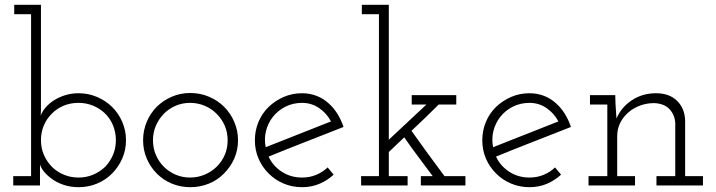

<svg xmlns="http://www.w3.org/2000/svg" viewBox="-20 -770 2973 797"><path d="M35 0V-39H109V-711H39V-750H150V-337Q150 -322 150 -313.5Q150 -305 149 -290Q155 -307 169 -323.5Q183 -340 204 -353.5Q225 -367 251 -375Q277 -383 306 -383Q347 -383 383 -367.5Q419 -352 445.5 -326Q472 -300 487.5 -264Q503 -228 503 -188Q503 -147 487.5 -112Q472 -77 445.5 -50Q419 -23 383 -8Q347 7 306 7Q276 7 249.5 -1Q223 -9 202.5 -22.5Q182 -36 167 -52.5Q152 -69 146 -87Q146 -74 146 -63.5Q146 -53 146 -41V0ZM306 -343Q272 -343 243.5 -331Q215 -319 194 -297Q173 -276 161.5 -248Q150 -220 150 -188Q150 -155 162.5 -126.5Q175 -98 197 -76Q218 -56 246 -44.5Q274 -33 306 -33Q339 -33 367 -45Q395 -57 417 -78Q437 -99 449 -127Q461 -155 461 -188Q461 -221 449 -250Q437 -279 415 -300Q394 -320 366 -331.5Q338 -343 306 -343Z M910 -50Q884 -23 847.5 -8Q811 7 770 7Q729 7 693 -8Q657 -23 630.5 -50Q604 -77 589 -112Q574 -147 574 -188Q574 -228 589 -264Q604 -300 630.5 -326.5Q657 -353 693 -368.5Q729 -384 770 -384Q811 -384 847.5 -368.5Q884 -353 910.5 -326.5Q937 -300 952.5 -264Q968 -228 968 -188Q968 -147 952.5 -112Q937 -77 910 -50ZM660 -78Q681 -57 709 -45Q737 -33 769 -33Q801 -33 829.5 -45Q858 -57 879.5 -78Q901 -99 913 -127Q925 -155 925 -188Q925 -220 913 -248Q901 -276 879.5 -297.5Q858 -319 829.5 -331Q801 -343 769 -343Q737 -343 709 -331Q681 -319 660 -297.5Q639 -276 627 -248Q615 -220 615 -188Q615 -155 627 -127Q639 -99 660 -78Z M1365 -45Q1339 -21 1306 -7Q1273 7 1234 7Q1193 7 1157.5 -8Q1122 -23 1095 -50Q1068 -77 1053 -112Q1038 -147 1038 -188Q1038 -228 1053 -264Q1068 -300 1095 -326Q1122 -352 1157.5 -367.5Q1193 -383 1234 -383Q1265 -383 1293 -372.5Q1321 -362 1343 -342Q1364 -324 1380 -298.5Q1396 -273 1406 -243Q1328 -212 1250.5 -182Q1173 -152 1095 -120Q1113 -81 1150 -57Q1187 -33 1234 -33Q1265 -33 1292 -44Q1319 -55 1340 -75ZM1234 -343Q1196 -343 1164.5 -327Q1133 -311 1112 -284Q1092 -258 1084 -225.5Q1076 -193 1083 -159Q1151 -186 1218.5 -212.5Q1286 -239 1354 -266Q1336 -300 1304.5 -321.5Q1273 -343 1234 -343Z M1479 0V-39H1553V-711H1482V-750H1594V-190L1750 -336H1689V-375H1874V-336H1801Q1771 -306 1745.5 -281.5Q1720 -257 1688 -227Q1722 -179 1756 -132.5Q1790 -86 1825 -39H1912V0H1727V-39H1776Q1746 -80 1716 -119.5Q1686 -159 1658 -200L1594 -139V-39H1672V0Z M2309 -45Q2283 -21 2250 -7Q2217 7 2178 7Q2137 7 2101.5 -8Q2066 -23 2039 -50Q2012 -77 1997 -112Q1982 -147 1982 -188Q1982 -228 1997 -264Q2012 -300 2039 -326Q2066 -352 2101.5 -367.5Q2137 -383 2178 -383Q2209 -383 2237 -372.5Q2265 -362 2287 -342Q2308 -324 2324 -298.5Q2340 -273 2350 -243Q2272 -212 2194.5 -182Q2117 -152 2039 -120Q2057 -81 2094 -57Q2131 -33 2178 -33Q2209 -33 2236 -44Q2263 -55 2284 -75ZM2178 -343Q2140 -343 2108.5 -327Q2077 -311 2056 -284Q2036 -258 2028 -225.5Q2020 -193 2027 -159Q2095 -186 2162.5 -212.5Q2230 -239 2298 -266Q2280 -300 2248.5 -321.5Q2217 -343 2178 -343Z M2616 0H2423V-39H2501V-336H2429V-375H2534L2535 -339Q2536 -322 2537 -308.5Q2538 -295 2539 -278Q2559 -325 2603 -354Q2647 -383 2703 -383Q2758 -383 2790 -352Q2822 -321 2824 -271V-39H2898V0H2705V-39H2783V-260Q2781 -293 2759.5 -316.5Q2738 -340 2696 -342Q2665 -342 2637.5 -332Q2610 -322 2588.5 -303.5Q2567 -285 2554.5 -260Q2542 -235 2542 -205V-39H2616Z"/></svg>

Font: Josefin Slab
Style: Regular
Weight: 400
Designer: Santiago Orozco
Foundry: Typemade
Version: Version 2.000